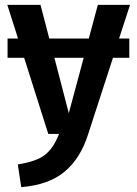

<svg xmlns="http://www.w3.org/2000/svg" viewBox="-20 -549 563 787"><path d="M513 -529 468 -391H510V-312H443L341 2Q310 100 245 154.5Q180 209 67 218L53 125Q129 113 164 86Q199 59 222 0H178L79 -312H11V-391H54L10 -529H146L182 -391H344L381 -529ZM262 -85 323 -312H203Z"/></svg>

Font: FiraGO Medium
Style: Regular
Weight: 500
Designer: bBox Type
Foundry: bBox Type GmbH
Version: Version 1.001;PS 001.001;hotconv 1.0.88;makeotf.lib2.5.64775